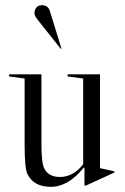

<svg xmlns="http://www.w3.org/2000/svg" viewBox="-20 -711 483 741"><path d="M301 -408 241 -416V-424H366V-62L421 -50V-45L312 5H306V-63L303 -64Q244 10 176 10Q110 10 86 -39Q75 -61 75 -153V-408L15 -416V-424H140V-153Q140 -84 150 -63Q166 -28 211 -28Q263 -28 301 -77ZM172 -670 217 -524 214 -523 149 -605Q144 -611 137.5 -619.5Q131 -628 128 -631.5Q125 -635 121.5 -640Q118 -645 116.5 -647.5Q115 -650 114 -653.5Q113 -657 113 -660Q113 -673 120.5 -682Q128 -691 141 -691Q165 -691 172 -670Z"/></svg>

Font: Libre Caslon Display
Style: Regular
Weight: 400
Designer: Pablo Impallari, Rodrigo Fuenzalida
Foundry: Pablo Impallari, Rodrigo Fuenzalida
Version: Version 1.002